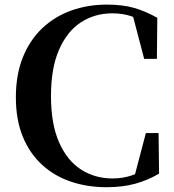

<svg xmlns="http://www.w3.org/2000/svg" viewBox="-20 -779 742 818"><path d="M434.5 18.6Q351.6 18.6 281.4 -5.3Q211.1 -29.2 158.5 -77.6Q105.9 -126.1 76.7 -197.7Q47.6 -269.4 47.6 -364.6Q47.6 -461.1 77.4 -534.9Q107.2 -608.8 160.3 -659Q213.4 -709.1 284 -734.3Q354.6 -759.4 435.2 -759.4Q503 -759.4 552.5 -745Q601.9 -730.5 650.2 -703L648.4 -528.3H594.2L541.9 -727.8L613.9 -703.5V-670Q575.2 -697.9 538.8 -710.1Q502.3 -722.2 458.1 -722.2Q383.8 -722.2 324.7 -683.8Q265.7 -645.4 231.5 -567Q197.2 -488.7 197.2 -369.8Q197.2 -250.8 231.7 -172.7Q266.1 -94.6 325.3 -56.7Q384.4 -18.7 459.4 -18.7Q502.8 -18.7 540.8 -31.5Q578.8 -44.3 619.6 -74.1V-38.4L549.7 -15.3L601.5 -212.2H655.6L657.7 -39.3Q610.1 -11.2 556.2 3.7Q502.3 18.6 434.5 18.6Z"/></svg>

Font: Noto Serif HK ExtraLight
Style: Regular
Weight: 200
Designer: Ryoko NISHIZUKA 西塚涼子 (kana & ideographs); Frank Grießhammer (Latin, Greek & Cyrillic); Wenlong ZHANG 张文龙 (bopomofo); San
Foundry: Adobe
Version: Version 2.002-H1;hotconv 1.1.0;makeotfexe 2.6.0